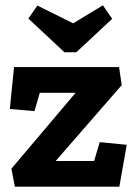

<svg xmlns="http://www.w3.org/2000/svg" viewBox="-20 -704 517 724"><path d="M403 -633 268 -507H223L87 -634L121 -683L256 -616L368 -684ZM430 0H36L23 -68L265 -354H130L110 -285L17 -293L33 -451H429L439 -383L190 -97H335L356 -168L458 -158Z"/></svg>

Font: Zilla Slab Bold
Style: Bold
Weight: 700
Designer: Typotheque.com
Foundry: Typotheque type foundry
Version: Version 1.1; 2017; ttfautohint (v1.6)